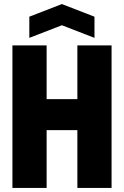

<svg xmlns="http://www.w3.org/2000/svg" viewBox="-20 -923 609 943"><path d="M41 0V-700H209V-436H360V-700H528V0H360V-284H209V0ZM124 -737V-841L284 -903L444 -841V-737L284 -799Z"/></svg>

Font: Tektur SemiCondensed
Style: Bold
Weight: 700
Width: 4
Designer: Adam Jagosz
Foundry: Adam Jagosz
Version: Version 1.005;gftools[0.9.30]